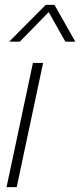

<svg xmlns="http://www.w3.org/2000/svg" viewBox="-20 -773 331 793"><path d="M158 -513H116L7 0H49ZM18 -601H62L181 -723L250 -601H291L205 -753H169Z"/></svg>

Font: Nacelle UltraLight
Style: Italic
Weight: 200
Italic angle: -12°
Designer: Sora Sagano
Foundry: Sora Sagano
Version: Version 1.000;FEAKit 1.0